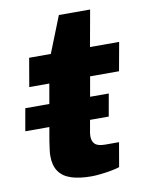

<svg xmlns="http://www.w3.org/2000/svg" viewBox="-80 -741 620 811"><g transform="rotate(-10 230.0 -335.5)"><path d="M4 -224 21 -320H379L362 -224ZM246 12Q195 12 160 0.5Q125 -11 107.5 -36.5Q90 -62 90 -103Q90 -114 92 -129Q94 -144 97 -165L139 -405H53L74 -527H167L229 -683H363L335 -527H460L438 -405H314L275 -186Q273 -178 272 -169.5Q271 -161 271 -155Q271 -133 283.5 -121.5Q296 -110 328 -110H386L368 -6Q353 -1 331 3Q309 7 286 9.5Q263 12 246 12Z"/></g></svg>

Font: Archivo SemiExpanded ExtraBold
Style: Italic
Weight: 800
Width: 6
Italic angle: -10°
Designer: Hector Gatti
Foundry: Omnibus-Type
Version: Version 2.001